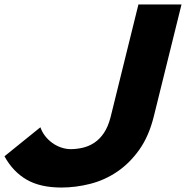

<svg xmlns="http://www.w3.org/2000/svg" viewBox="-57 -830 833 860"><path d="M632 -309Q610 -220 567 -159.5Q524 -99 468 -61Q412 -23 347 -6.5Q282 10 218 10Q123 10 62 -25.5Q1 -61 -37 -130L124 -260Q131 -239 145 -221Q159 -203 177 -190Q195 -177 216.5 -169.5Q238 -162 260 -162Q287 -162 314.5 -168.5Q342 -175 366 -191Q390 -207 408.5 -234.5Q427 -262 438 -304L563 -810H756Z"/></svg>

Font: TypoPRO Sinkin Sans
Style: 800 Black Italic
Weight: 900
Italic angle: -112°
Designer: Keith Bates
Foundry: K-Type
Version: Sinkin Sans (version 1.0)  by Keith Bates   •   © 2014   www